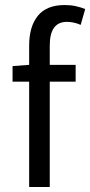

<svg xmlns="http://www.w3.org/2000/svg" viewBox="-20 -744 359 764"><path d="M96 0V-419H30V-481L96 -486V-563Q96 -638 130.5 -681Q165 -724 238 -724Q261 -724 281.5 -719.5Q302 -715 319 -708L301 -645Q274 -657 246 -657Q178 -657 178 -563V-486H281V-419H178V0Z"/></svg>

Font: Source Sans Pro
Style: Regular
Weight: 400
Designer: Paul D. Hunt
Foundry: Adobe Systems Incorporated
Version: Version 2.021;PS 2.000;hotconv 1.0.86;makeotf.lib2.5.63406